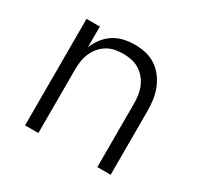

<svg xmlns="http://www.w3.org/2000/svg" viewBox="-119 -670 838 812"><g transform="rotate(30 300.0 -264.0)"><path d="M91 0V-520H156V-419Q166 -444 182.5 -465.5Q199 -487 221.5 -501.5Q244 -516 270.5 -522Q297 -528 323 -528Q350 -528 377 -522Q404 -516 426.5 -501Q449 -486 465.5 -464Q482 -442 492 -416.5Q502 -391 505.5 -364Q509 -337 509 -310V0H444V-310Q444 -330 441 -350.5Q438 -371 430 -390Q422 -409 409 -424.5Q396 -440 378.5 -451Q361 -462 340.5 -466Q320 -470 300 -470Q280 -470 259.5 -466Q239 -462 221.5 -451Q204 -440 191 -424.5Q178 -409 170 -390Q162 -371 159 -350.5Q156 -330 156 -310V0Z"/></g></svg>

Font: Iosevka Custom Light Extended
Style: Regular
Weight: 300
Width: 7
Monospace: yes
Designer: Belleve Invis
Foundry: Belleve Invis
Version: Version 11.2.4; ttfautohint (v1.8.4)